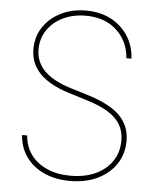

<svg xmlns="http://www.w3.org/2000/svg" viewBox="-53 -783 685 841"><g transform="rotate(5 289.0 -363.0)"><path d="M286.1 11.2Q220.2 11.2 170.4 -12Q120.6 -35.2 91.8 -76.2Q63 -117.2 59.6 -170.9H82Q85.4 -123.5 111.3 -87.6Q137.2 -51.8 181.9 -31.7Q226.6 -11.7 286.1 -11.7Q349.1 -11.7 396 -33.4Q442.9 -55.2 469 -94.2Q495.1 -133.3 495.1 -184.6Q495.1 -223.6 478 -253.4Q460.9 -283.2 424.6 -306.2Q388.2 -329.1 329.1 -347.2L247.1 -372.6Q161.1 -399.4 118.7 -443.6Q76.2 -487.8 76.2 -550.8Q76.2 -604.5 104.2 -647Q132.3 -689.5 181.2 -713.9Q230 -738.3 292 -738.3Q354.5 -738.3 401.6 -713.4Q448.7 -688.5 476.6 -645.3Q504.4 -602.1 507.8 -545.9H485.4Q480 -620.1 428.2 -668Q376.5 -715.8 292 -715.8Q236.8 -715.8 192.9 -694.6Q148.9 -673.3 123.8 -636Q98.6 -598.6 98.6 -550.8Q98.6 -514.6 115.5 -485.1Q132.3 -455.6 166.5 -433.1Q200.7 -410.6 252 -394.5L335 -369.1Q381.8 -354.5 416.3 -336.4Q450.7 -318.4 473.1 -295.9Q495.6 -273.4 506.6 -245.8Q517.6 -218.3 517.6 -184.6Q517.6 -127.9 488.5 -83.7Q459.5 -39.6 407.5 -14.2Q355.5 11.2 286.1 11.2Z"/></g></svg>

Font: Inter 24pt Thin
Style: Regular
Weight: 250
Designer: Rasmus Andersson
Foundry: rsms
Version: Version 4.001;git-66647c0bb